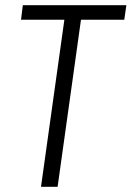

<svg xmlns="http://www.w3.org/2000/svg" viewBox="-20 -720 507 740"><path d="M467 -700 459 -644H261L297 -679L202 0H138L233 -679L258 -644H61L68 -700Z"/></svg>

Font: Pathway Extreme SemiCondensed ExtraLight
Style: Italic
Weight: 250
Width: 4
Italic angle: -8°
Version: Version 1.001;gftools[0.9.26]